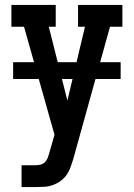

<svg xmlns="http://www.w3.org/2000/svg" viewBox="-20 -550 540 775"><path d="M67 205V117H123Q133 117 143.5 114.5Q154 112 161.5 104.5Q169 97 172.5 87.5Q176 78 179 68V67Q179 67 179 67Q179 67 179 67L200 -6L77 -442H26V-530H205V-442H177L252 -144L323 -442H295V-530H474V-442H424L276 91Q271 108 265 124.5Q259 141 249 155.5Q239 170 224.5 180.5Q210 191 193 197Q176 203 158.5 204Q141 205 123 205ZM33 -231V-299H467V-231Z"/></svg>

Font: Iosevka Slab Semibold
Style: Regular
Weight: 600
Monospace: yes
Designer: Belleve Invis
Foundry: Belleve Invis
Version: Version 11.1.1; ttfautohint (v1.8.3)